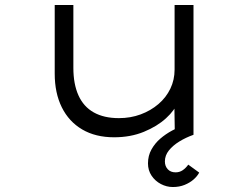

<svg xmlns="http://www.w3.org/2000/svg" viewBox="-20 -542 995 772"><path d="M439 10Q364 10 310.5 -21.5Q257 -53 228.5 -110.5Q200 -168 200 -246V-522H275V-269Q275 -204 295.5 -158.5Q316 -113 357 -90Q398 -67 458 -67Q505 -67 545.5 -82Q586 -97 617 -123.5Q648 -150 665 -185.5Q682 -221 682 -262V-522H758V0H683L681 -124L694 -130Q683 -99 647.5 -66.5Q612 -34 558.5 -12Q505 10 439 10ZM675 210Q650 210 627 198Q604 186 589.5 164.5Q575 143 575 115Q575 84 589 59Q603 34 624.5 15.5Q646 -3 672 -17Q698 -31 722 -41L758 0Q727 11 701 27Q675 43 659 63Q643 83 643 107Q643 126 654.5 138.5Q666 151 686 151Q702 151 714.5 142.5Q727 134 737 120L781 152Q773 167 758 180Q743 193 722 201.5Q701 210 675 210Z"/></svg>

Font: Lexend Zetta Light
Style: Regular
Weight: 300
Designer: Bonnie Shaver-Troup, Thomas Jockin
Foundry: Lexend
Version: Version 1.007